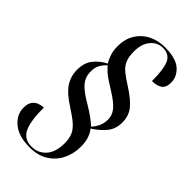

<svg xmlns="http://www.w3.org/2000/svg" viewBox="-268 -825 1007 1007"><g transform="rotate(45 235.0 -322.0)"><path d="M181 115Q98 115 54 78Q10 41 10 -9Q10 -40 22 -56.5Q34 -73 51.5 -79Q69 -85 85 -86Q85 15 107 60Q129 105 184 105Q233 105 264 70Q295 35 295 -30Q295 -66 284.5 -90Q274 -114 249.5 -135.5Q225 -157 181 -185Q119 -224 93.5 -262.5Q68 -301 68 -349Q68 -402 94.5 -434.5Q121 -467 159 -486Q149 -502 140 -527Q131 -552 131 -587Q131 -641 155 -679.5Q179 -718 219.5 -738.5Q260 -759 309 -759Q393 -759 429 -726.5Q465 -694 465 -651Q465 -613 444 -599Q423 -585 388 -585Q388 -671 371 -710Q354 -749 306 -749Q266 -749 238.5 -717Q211 -685 211 -628Q211 -587 222 -562.5Q233 -538 256 -519Q279 -500 316 -477Q379 -437 405.5 -403Q432 -369 432 -321Q432 -272 403.5 -238.5Q375 -205 336 -181Q349 -166 358.5 -140.5Q368 -115 368 -78Q368 -25 346 19Q324 63 282 89Q240 115 181 115ZM331 -190Q348 -208 358 -230.5Q368 -253 368 -280Q368 -310 348 -336Q328 -362 269 -399Q229 -423 207 -439.5Q185 -456 165 -479Q146 -462 135.5 -442Q125 -422 125 -393Q125 -367 134.5 -346.5Q144 -326 167.5 -305.5Q191 -285 234 -260Q302 -219 331 -190Z"/></g></svg>

Font: Noto Serif Display Condensed SemiBold
Style: Italic
Weight: 600
Width: 3
Italic angle: -12°
Designer: Monotype Design Team
Foundry: Monotype Imaging Inc.
Version: Version 2.009